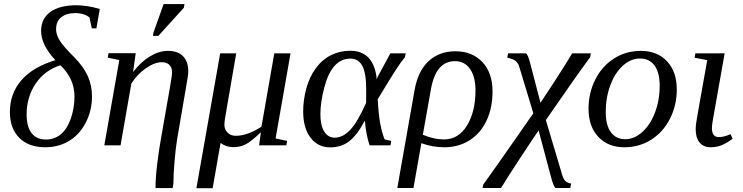

<svg xmlns="http://www.w3.org/2000/svg" viewBox="-20 -725 3705 958"><path d="M205.1 9.8Q123.5 9.8 76.4 -37.1Q29.3 -84 29.3 -166Q29.3 -257.3 85.9 -323.7Q142.6 -390.1 256.3 -424.8Q185.1 -501 185.1 -570.8Q185.1 -631.8 231 -665.3Q276.9 -698.7 360.8 -698.7Q414.6 -698.7 478 -680.2L460.9 -583.5H438L426.8 -636.7Q416 -647.9 396.5 -653.8Q377 -659.7 355 -659.7Q312.5 -659.7 286.1 -639.4Q259.8 -619.1 259.8 -578.6Q259.8 -552.7 277.1 -523.9Q294.4 -495.1 350.1 -439.9Q396 -393.1 417.5 -346.4Q439 -299.8 439 -243.7Q439 -174.8 408.7 -114.7Q378.4 -54.7 325.7 -22.5Q272.9 9.8 205.1 9.8ZM209.5 -28.8Q251.5 -28.8 283.2 -54.9Q314.9 -81.1 333.3 -133.5Q351.6 -186 351.6 -243.2Q351.6 -333 281.2 -399.4Q202.1 -374 157.5 -307.1Q112.8 -240.2 112.8 -154.3Q112.8 -92.8 137.5 -60.8Q162.1 -28.8 209.5 -28.8Z M838.4 -365.2Q838.4 -387.2 825.4 -400.9Q812.5 -414.6 787.1 -414.6Q751 -414.6 707 -383.8Q663.1 -353 635.3 -307.6L581.5 0H500.5L575.2 -425.3L517.6 -437.5L521.5 -459.5H657.2L644 -365.7Q683.6 -417 728.8 -444.1Q773.9 -471.2 817.9 -471.2Q867.7 -471.2 893.6 -444.3Q919.4 -417.5 919.4 -368.2Q919.4 -350.6 907.2 -283.2L864.3 -33.7Q856.4 13.7 850.8 80.6Q845.2 147.5 845.2 191.4L841.3 213.4H755.9Q755.9 163.6 764.4 93Q772.9 22.5 782.2 -27.8L827.1 -284.2Q838.4 -346.2 838.4 -365.2ZM743.2 -545.9 745.6 -562 796.4 -704.6H900.4L897.5 -686.5L770 -545.9Z M1078.6 -459H1158.7L1111.8 -187.5Q1099.6 -122.6 1099.6 -102.5Q1099.6 -79.6 1115.2 -63.5Q1130.9 -47.4 1156.7 -47.4Q1187 -47.4 1220.9 -60.1Q1254.9 -72.8 1284.7 -93.3L1348.6 -459H1429.7L1355 -34.2L1412.6 -22L1408.7 0H1272.9L1281.7 -65.4Q1234.9 -20 1206.8 -5.4Q1178.7 9.3 1144.5 9.3Q1107.9 9.3 1080.6 -11.7L1041 213.9H960Z M1932.1 -22 1928.2 0H1824.2Q1815.9 -22.5 1809.1 -57.9Q1802.2 -93.3 1800.8 -123.5Q1761.2 -49.8 1721.9 -19.8Q1682.6 10.3 1627.9 10.3Q1565.9 10.3 1529.3 -38.1Q1492.7 -86.4 1492.7 -169.4Q1492.7 -225.6 1508.3 -283.2Q1523.9 -340.8 1555.4 -384Q1586.9 -427.2 1630.9 -449.5Q1674.8 -471.7 1727.5 -471.7Q1839.4 -471.7 1858.4 -343.3L1858.9 -329.1L1865.7 -343.8L1927.7 -459H2004.4L2000.5 -439.5Q1981.9 -418 1955.3 -377Q1928.7 -335.9 1864.7 -230Q1868.7 -154.8 1877.2 -108.2Q1885.7 -61.5 1899.4 -29.3ZM1807.1 -279.3Q1807.1 -360.4 1787.8 -396.5Q1768.6 -432.6 1728 -432.6Q1682.1 -432.6 1649.4 -396.5Q1616.7 -360.4 1597.7 -287.1Q1578.6 -213.9 1578.6 -154.3Q1578.6 -100.6 1597.4 -69.3Q1616.2 -38.1 1649.9 -38.1Q1690.4 -38.1 1727.1 -76.7Q1763.7 -115.2 1806.6 -211.4L1807.1 -251Z M2196.8 9.8Q2137.2 9.8 2082.5 -10.7L2043 212.9H1962.4L2048.3 -273.9Q2064.5 -369.1 2117.7 -419.2Q2170.9 -469.2 2252.4 -469.2Q2335.9 -469.2 2386.7 -415.5Q2437.5 -361.8 2437.5 -268.6Q2437.5 -187 2407.7 -123.3Q2377.9 -59.6 2322.8 -24.9Q2267.6 9.8 2196.8 9.8ZM2195.3 -29.3Q2267.6 -29.3 2310.1 -98.6Q2352.5 -168 2352.5 -273.9Q2352.5 -342.3 2325.2 -381.1Q2297.9 -419.9 2250 -419.9Q2155.3 -419.9 2130.4 -280.8L2089.8 -52.7Q2145 -29.3 2195.3 -29.3Z M2641.1 -159.7 2570.3 -394Q2565.4 -410.2 2552.2 -420.9Q2539.1 -431.6 2511.2 -437L2515.1 -459H2604.5Q2613.8 -452.1 2623.5 -417L2676.8 -212.4Q2776.4 -361.3 2835 -459H2928.2L2924.8 -439.9Q2864.7 -359.4 2703.6 -126L2785.2 147.9Q2792 170.9 2802.7 179.7Q2813.5 188.5 2829.6 190.9L2825.7 212.9H2751Q2741.2 204.1 2728.5 155.3L2667.5 -74.2Q2637.7 -31.2 2575.7 63.2Q2513.7 157.7 2480 212.9H2387.7L2390.6 196.8Q2404.8 177.2 2423.8 150.4Q2442.9 123.5 2464.6 92.8Q2486.3 62 2509.5 28.8Q2532.7 -4.4 2555.9 -37.6Q2579.1 -70.8 2600.8 -102.1Q2622.6 -133.3 2641.1 -159.7Z M3002.4 -166Q3002.4 -100.1 3028.1 -65.2Q3053.7 -30.3 3099.6 -30.3Q3144 -30.3 3184.3 -65.9Q3224.6 -101.6 3248 -163.3Q3271.5 -225.1 3271.5 -295.9Q3271.5 -363.3 3245.8 -398.2Q3220.2 -433.1 3172.4 -433.1Q3127.9 -433.1 3088.1 -397.5Q3048.3 -361.8 3025.4 -300Q3002.4 -238.3 3002.4 -166ZM3095.2 9.8Q3014.2 9.8 2965.3 -42.2Q2916.5 -94.2 2916.5 -182.6Q2916.5 -261.2 2950.2 -328.1Q2983.9 -395 3043.7 -433.1Q3103.5 -471.2 3178.2 -471.2Q3259.3 -471.2 3308.1 -419.2Q3356.9 -367.2 3356.9 -278.8Q3356.9 -200.2 3323.2 -133.3Q3289.6 -66.4 3229.7 -28.3Q3169.9 9.8 3095.2 9.8Z M3532.2 -85Q3532.2 -63 3541.3 -52Q3550.3 -41 3564.5 -41Q3593.8 -41 3625 -55.7L3635.3 -32.7Q3612.3 -15.1 3585.7 -2.7Q3559.1 9.8 3525.4 9.8Q3490.7 9.8 3470.9 -13.7Q3451.2 -37.1 3451.2 -79.1Q3451.2 -93.8 3453.9 -113.5Q3456.5 -133.3 3508.8 -424.8L3445.8 -437L3449.7 -459H3595.7L3541 -149.9Q3532.2 -104.5 3532.2 -85Z"/></svg>

Font: Liberation Serif
Style: Italic
Weight: 400
Italic angle: -16.333°
Designer: Steve Matteson
Foundry: Ascender Corporation
Version: Version 2.1.5